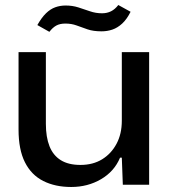

<svg xmlns="http://www.w3.org/2000/svg" viewBox="-20 -737 679 766"><path d="M264 9Q200 9 152.5 -15Q105 -39 79.5 -89.5Q54 -140 54 -220V-529H163V-243Q163 -190 177.5 -153.5Q192 -117 222.5 -98Q253 -79 301 -79Q351 -79 387.5 -101.5Q424 -124 445 -163.5Q466 -203 466 -255V-529H575V0H470L466 -108H459Q436 -53 383 -22Q330 9 264 9ZM385 -612Q352 -612 329 -620Q306 -628 285.5 -635.5Q265 -643 241 -643Q219 -643 204.5 -635Q190 -627 177 -610L129 -637Q146 -667 163.5 -684Q181 -701 200.5 -708Q220 -715 242 -715Q269 -715 292.5 -707.5Q316 -700 339 -692Q362 -684 387 -684Q407 -684 423 -692Q439 -700 452 -717L501 -690Q486 -660 467.5 -643Q449 -626 428.5 -619Q408 -612 385 -612Z"/></svg>

Font: Mona Sans SemiExpanded Medium
Style: Regular
Weight: 500
Width: 6
Designer: Deni Anggara
Foundry: GitHub
Version: Version 2.000